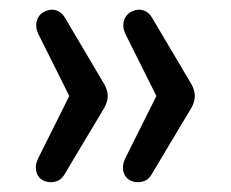

<svg xmlns="http://www.w3.org/2000/svg" viewBox="-20 -465 481 399"><path d="M72.5 -88.8Q59.3 -94.2 55.7 -107.6Q52.1 -121 59.4 -136.2L124 -265.5L59.4 -394.8Q52.6 -410 57 -423.1Q61.3 -436.3 74 -441.6Q85.7 -447 96.9 -443.5Q108 -440.1 114.8 -428.4L195.1 -292.7Q203.9 -278.6 203.9 -265.5Q203.9 -252.4 195.1 -238.3L113.4 -101.5Q107.1 -90.8 95.6 -87.7Q84.2 -84.5 72.5 -88.8ZM253.5 -88.8Q240.4 -94.2 236.7 -107.6Q233.1 -121 240.4 -136.2L305 -265.5L240.4 -394.8Q233.6 -410 238 -423.1Q242.4 -436.3 255 -441.6Q266.7 -447 277.9 -443.5Q289 -440.1 295.9 -428.4L376.2 -292.7Q384.9 -278.6 384.9 -265.5Q384.9 -252.4 376.2 -238.3L294.4 -101.5Q288.1 -90.8 276.7 -87.7Q265.2 -84.5 253.5 -88.8Z"/></svg>

Font: Nunito ExtraLight
Style: Regular
Weight: 200
Designer: Vernon Adams
Foundry: Vernon Adams
Version: Version 3.602